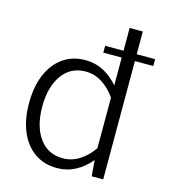

<svg xmlns="http://www.w3.org/2000/svg" viewBox="-105 -781 778 872"><g transform="rotate(15 283.5 -345.0)"><path d="M545.4 -588.4V-556.2H310.5V-588.4ZM43.9 -248Q43.9 -325.2 68.1 -382.3Q92.3 -439.5 136.7 -470.9Q181.2 -502.4 242.2 -502.4Q288.1 -502.4 326.9 -482.2Q365.7 -461.9 397 -425.3V-695.3H459V0H404.8L398.9 -74.7Q367.2 -36.6 327.6 -15.9Q288.1 4.9 242.2 4.9Q181.2 4.9 136.5 -26.4Q91.8 -57.6 67.9 -114.5Q43.9 -171.4 43.9 -248ZM106 -248Q106 -155.3 146 -100.1Q186 -44.9 255.9 -44.9Q297.9 -44.9 334 -67.9Q370.1 -90.8 397 -129.9V-367.7Q370.1 -406.7 334 -429.7Q297.9 -452.6 255.9 -452.6Q186 -452.6 146 -396.7Q106 -340.8 106 -248Z"/></g></svg>

Font: Estedad-FD Light
Style: Regular
Weight: 300
Designer: Amin Abedi
Version: Version 7.3